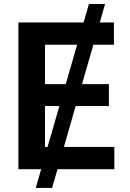

<svg xmlns="http://www.w3.org/2000/svg" viewBox="-20 -839 647 952"><path d="M157.2 92.8 184.1 0H71.3V-727.5H394.5L420.9 -819.3H501L474.6 -727.5H544.9V-617.2H442.9L386.7 -421.9H520V-313H355L296.9 -110.4H546.9V0H265.1L238.3 92.8ZM306.2 -421.9 362.3 -617.2H203.1V-421.9ZM215.8 -110.4 274.4 -313H203.1V-110.4Z"/></svg>

Font: Inter Semi Bold
Style: Regular
Weight: 600
Designer: Rasmus Andersson
Foundry: rsms
Version: Version 4.000;git-e0f93cc